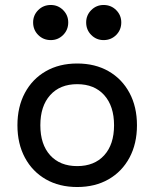

<svg xmlns="http://www.w3.org/2000/svg" viewBox="-20 -739 620 771"><path d="M290 12Q218 12 164 -19Q110 -50 80 -106Q50 -162 50 -236Q50 -310 80 -366Q110 -422 164 -453Q218 -484 290 -484Q362 -484 416 -453Q470 -422 500 -366Q530 -310 530 -236Q530 -162 500 -106Q470 -50 416 -19Q362 12 290 12ZM290 -72Q359 -72 398.5 -115.5Q438 -159 438 -236Q438 -313 398.5 -357Q359 -401 290 -401Q221 -401 181.5 -357Q142 -313 142 -236Q142 -159 181.5 -115.5Q221 -72 290 -72ZM184 -578Q154 -578 133.5 -598.5Q113 -619 113 -649Q113 -678 133.5 -698.5Q154 -719 184 -719Q213 -719 233.5 -698.5Q254 -678 254 -649Q254 -619 233.5 -598.5Q213 -578 184 -578ZM396 -578Q367 -578 346.5 -598.5Q326 -619 326 -649Q326 -678 346.5 -698.5Q367 -719 396 -719Q426 -719 446.5 -698.5Q467 -678 467 -649Q467 -619 446.5 -598.5Q426 -578 396 -578Z"/></svg>

Font: Sometype Mono Medium
Style: Regular
Weight: 500
Monospace: yes
Designer: Ryoichi Tsunekawa
Foundry: Dharma Type
Version: Version 1.000; ttfautohint (v1.8.3)